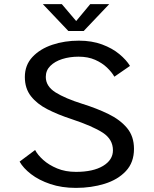

<svg xmlns="http://www.w3.org/2000/svg" viewBox="-20 -904 750 935"><path d="M349.5 11Q280.5 11 225 -7.8Q169.5 -26.5 131.2 -56Q93 -85.5 75.5 -117L151 -173.5Q163 -150 190.5 -125.2Q218 -100.5 258.2 -83.8Q298.5 -67 350 -67Q433.5 -67 481.8 -96Q530 -125 530 -172Q530 -225.5 480.5 -257.8Q431 -290 328.5 -324Q262.5 -345.5 211.2 -371.8Q160 -398 130.5 -435.8Q101 -473.5 101 -529Q101 -587 138 -626.5Q175 -666 234.8 -686Q294.5 -706 364 -706Q427.5 -706 477.2 -687.5Q527 -669 561.2 -640.5Q595.5 -612 613 -583L537 -530.5Q524.5 -552.5 501 -575Q477.5 -597.5 443 -612.8Q408.5 -628 362.5 -628Q319.5 -628 283.2 -616.5Q247 -605 225 -583Q203 -561 203 -529.5Q203 -484 250.2 -454.2Q297.5 -424.5 382 -398Q451 -376.5 508 -348.8Q565 -321 598.8 -280.5Q632.5 -240 632.5 -179Q632.5 -113 593.2 -71Q554 -29 489.5 -9Q425 11 349.5 11ZM512 -884 387.5 -753H313L188.5 -884H281L351 -801.5L419.5 -884Z"/></svg>

Font: League Mono
Style: Regular
Weight: 400
Width: 6
Designer: Tyler Finck
Foundry: The League of Moveable Type / Tyler Finck
Version: Version 2.300;RELEASE